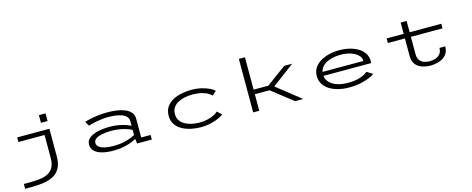

<svg xmlns="http://www.w3.org/2000/svg" viewBox="-40 -1575 6389 2600"><g transform="rotate(-15 3154.5 -275.0)"><path d="M510.5 -715H603.5V-607.5H510.5ZM72.5 200V132.5H151.5Q232.5 132.5 299.2 124Q366 115.5 414.5 90Q463 64.5 489 14.5Q515 -35.5 515 -119V-435.5H148.5V-500H600V-114.5Q600 -14.5 567 47.5Q534 109.5 474.5 142.5Q415 175.5 334.5 187.8Q254 200 159 200Z M1362.5 11Q1276 11 1208.2 -6.2Q1140.5 -23.5 1101.8 -60Q1063 -96.5 1063 -154Q1063 -210 1108.2 -245.5Q1153.5 -281 1229 -298Q1304.5 -315 1395 -315Q1468.5 -315 1527.2 -303.2Q1586 -291.5 1626.5 -276.2Q1667 -261 1685.5 -250V-315Q1685.5 -355 1660.8 -381Q1636 -407 1595.2 -421.5Q1554.5 -436 1505.8 -441.8Q1457 -447.5 1408.5 -447.5Q1366 -447.5 1321 -442.2Q1276 -437 1236 -429Q1196 -421 1167.5 -413.2Q1139 -405.5 1129 -401L1092.5 -465.5Q1113.5 -473 1162 -484Q1210.5 -495 1276.8 -503.5Q1343 -512 1418.5 -512Q1479 -512 1541 -503.8Q1603 -495.5 1655 -475Q1707 -454.5 1738.8 -418.5Q1770.5 -382.5 1770.5 -327.5V-64.5H1902V0H1695.5L1687 -67.5Q1670 -55.5 1625.8 -37Q1581.5 -18.5 1514.5 -3.8Q1447.5 11 1362.5 11ZM1380 -50Q1460 -50 1523.8 -64Q1587.5 -78 1629.2 -95.2Q1671 -112.5 1685.5 -121.5V-193Q1668 -203.5 1627.8 -218.5Q1587.5 -233.5 1529.5 -245Q1471.5 -256.5 1401 -256.5Q1330 -256.5 1273.5 -245.2Q1217 -234 1184.2 -211.2Q1151.5 -188.5 1151.5 -155Q1151.5 -116 1184 -93Q1216.5 -70 1268.8 -60Q1321 -50 1380 -50Z M2587 11Q2524 11 2457 -2.5Q2390 -16 2333 -46.2Q2276 -76.5 2240.8 -126.8Q2205.5 -177 2205.5 -251Q2205.5 -325.5 2240.8 -375.8Q2276 -426 2333 -456Q2390 -486 2457 -499Q2524 -512 2587 -512Q2666.5 -512 2731.8 -496.5Q2797 -481 2843 -458.2Q2889 -435.5 2910 -413L2851.5 -362Q2820 -398 2752.2 -422.5Q2684.5 -447 2586.5 -447Q2533 -447 2480.8 -436.2Q2428.5 -425.5 2386 -402.2Q2343.5 -379 2318.2 -341.8Q2293 -304.5 2293 -251Q2293 -198.5 2318.2 -161.2Q2343.5 -124 2385.8 -100.5Q2428 -77 2480.2 -65.8Q2532.5 -54.5 2586 -54.5Q2651.5 -54.5 2705 -68Q2758.5 -81.5 2795.5 -101Q2832.5 -120.5 2849 -139L2910 -82.5Q2895 -66.5 2848.5 -44.5Q2802 -22.5 2734.2 -5.8Q2666.5 11 2587 11Z M3323 0V-750H3408.5V-296H3614.5L3892.5 -500H4003.5L3689.5 -265.5L4024.5 0H3911.5L3614.5 -232H3408.5V0Z M4666 11Q4590 11 4520.8 -5.8Q4451.5 -22.5 4397.8 -55.5Q4344 -88.5 4313 -138Q4282 -187.5 4282 -253Q4282 -317 4313.5 -365.5Q4345 -414 4399.5 -446.5Q4454 -479 4522.8 -495.5Q4591.5 -512 4666 -512Q4740.5 -512 4808 -495.5Q4875.5 -479 4928 -447Q4980.5 -415 5010.8 -368Q5041 -321 5041 -259.5Q5041 -242 5038.5 -231.5H4369.5Q4375.5 -178.5 4413.5 -138.5Q4451.5 -98.5 4516.8 -76.2Q4582 -54 4669 -54Q4750 -54 4806 -67.8Q4862 -81.5 4896 -100.2Q4930 -119 4945.5 -133.5L5027 -83.5Q5006.5 -65.5 4956.8 -43.5Q4907 -21.5 4833.2 -5.2Q4759.5 11 4666 11ZM4668 -447.5Q4593.5 -447.5 4530.2 -429.5Q4467 -411.5 4425.2 -375.8Q4383.5 -340 4372 -286.5H4944.5V-289.5Q4944.5 -333 4909.2 -368.8Q4874 -404.5 4811.8 -426Q4749.5 -447.5 4668 -447.5Z M5567 -187.5V-435.5H5328V-500H5567V-658.5H5650.5V-500H6094.5V-435.5H5650.5V-192Q5650.5 -138.5 5673.8 -107.5Q5697 -76.5 5734.5 -63.2Q5772 -50 5814.5 -50Q5856 -50 5895.2 -63.2Q5934.5 -76.5 5960 -107.2Q5985.5 -138 5985.5 -190.5H6066.5Q6066.5 -134 6043.8 -95.8Q6021 -57.5 5983.5 -34.2Q5946 -11 5900.5 -0.8Q5855 9.5 5810 9.5Q5747.5 9.5 5692 -9.2Q5636.5 -28 5601.8 -71Q5567 -114 5567 -187.5Z"/></g></svg>

Font: Trispace Expanded Light
Style: Regular
Weight: 300
Width: 7
Designer: Tyler Finck
Foundry: Etcetera Type Company
Version: Version 1.210; ttfautohint (v1.8.3)